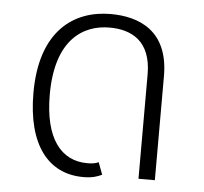

<svg xmlns="http://www.w3.org/2000/svg" viewBox="-46 -619 722 678"><g transform="rotate(5 315.0 -280.0)"><path d="M273 11C305 11 322 5 339 -3L323 -46C312 -41 301 -39 283 -39C190 -39 130 -113 130 -269C130 -466 228 -523 320 -523C397 -523 468 -489 468 -370V0H526V-369C526 -531 419 -571 320 -571C190 -571 72 -491 72 -270C72 -87 148 11 273 11Z"/></g></svg>

Font: FiraGO Light
Style: Regular
Weight: 300
Designer: bBox Type
Foundry: bBox Type GmbH
Version: Version 1.001;PS 001.001;hotconv 1.0.88;makeotf.lib2.5.64775